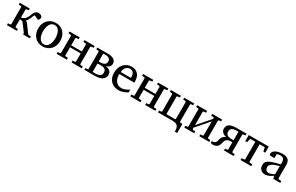

<svg xmlns="http://www.w3.org/2000/svg" viewBox="208 -1964 5526 3589"><g transform="rotate(30 2971.5 -169.0)"><path d="M375 0V-30.8L256.8 -188Q251.5 -195.3 246.8 -200.4Q242.2 -205.6 234.6 -208.5Q227.1 -211.4 215.1 -212.6Q203.1 -213.9 183.1 -213.9V-57.1Q183.1 -52.2 187.5 -47.6Q191.9 -43 200.2 -42L242.2 -39.1V0H26.9V-39.1L74.2 -42Q82.5 -43 86.2 -47.6Q89.8 -52.2 89.8 -57.1V-424.8Q89.8 -429.7 86.2 -434.3Q82.5 -439 74.2 -439.9L26.9 -442.9V-481.9H242.2V-442.9L200.2 -439.9Q191.9 -439 187.5 -434.3Q183.1 -429.7 183.1 -424.8V-256.8Q219.7 -259.3 242.9 -273.7Q266.1 -288.1 285.2 -315.9Q297.9 -335 305.2 -351.6Q312.5 -368.2 318.4 -383.8Q324.2 -399.4 329.8 -414.3Q335.4 -429.2 345.2 -444.8Q358.4 -466.8 380.9 -480.5Q403.3 -494.1 429.2 -494.1Q447.3 -494.1 462.4 -489.3Q477.5 -484.4 488.5 -476.3Q499.5 -468.3 505.9 -457.8Q512.2 -447.3 512.2 -436Q512.2 -418.9 504.2 -404.5Q496.1 -390.1 479 -376L386.2 -418.9Q377.4 -410.2 371.8 -397.7Q366.2 -385.3 361.1 -370.6Q356 -356 350.1 -340.3Q344.2 -324.7 335 -310.1Q327.6 -297.4 316.4 -280Q305.2 -262.7 288.1 -250Q296.9 -248 303.5 -245.1Q310.1 -242.2 315.7 -238Q321.3 -233.9 326.2 -228Q331.1 -222.2 336.9 -214.8L463.9 -42L522 -39.1V0Z M935.5 -241.2Q935.5 -282.2 927.5 -319.8Q919.4 -357.4 902.8 -386.2Q886.2 -415 861.3 -432.1Q836.4 -449.2 802.7 -449.2Q768.1 -449.2 742.7 -432.1Q717.3 -415 700.9 -386.2Q684.6 -357.4 676.8 -319.8Q668.9 -282.2 668.9 -241.2Q668.9 -200.7 677 -163.1Q685.1 -125.5 701.7 -96.7Q718.3 -67.9 743.2 -50.5Q768.1 -33.2 801.8 -33.2Q835.9 -33.2 861.3 -50.3Q886.7 -67.4 903.1 -96.2Q919.4 -125 927.5 -162.6Q935.5 -200.2 935.5 -241.2ZM1039.6 -240.2Q1039.6 -187 1022.7 -140.9Q1005.9 -94.7 974.9 -60.8Q943.8 -26.9 899.7 -7.3Q855.5 12.2 800.8 12.2Q746.1 12.2 702.1 -7.1Q658.2 -26.4 627.4 -60.1Q596.7 -93.8 580.3 -139.9Q564 -186 564 -240.2Q564 -293.5 580.6 -339.8Q597.2 -386.2 628.4 -420.7Q659.7 -455.1 703.9 -474.6Q748 -494.1 803.7 -494.1Q859.4 -494.1 903.3 -474.1Q947.3 -454.1 977.5 -419.7Q1007.8 -385.3 1023.7 -339.1Q1039.6 -293 1039.6 -240.2Z M1422.9 0V-39.1L1469.7 -42Q1478 -43 1482.4 -47.6Q1486.8 -52.2 1486.8 -57.1V-231H1256.8V-57.1Q1256.8 -52.2 1260.7 -47.6Q1264.6 -43 1273.9 -42L1320.8 -39.1V0H1100.6V-39.1L1147.9 -42Q1156.2 -43 1159.9 -47.6Q1163.6 -52.2 1163.6 -57.1V-424.8Q1163.6 -429.7 1159.9 -434.3Q1156.2 -439 1147.9 -439.9L1100.6 -442.9V-481.9H1320.8V-442.9L1273.9 -439.9Q1264.6 -439 1260.7 -434.3Q1256.8 -429.7 1256.8 -424.8V-273.9H1486.8V-424.8Q1486.8 -429.7 1482.4 -434.3Q1478 -439 1469.7 -439.9L1422.9 -442.9V-481.9H1643.6V-442.9L1596.7 -439.9Q1588.4 -439 1584 -434.3Q1579.6 -429.7 1579.6 -424.8V-57.1Q1579.6 -52.2 1584 -47.6Q1588.4 -43 1596.7 -42L1643.6 -39.1V0Z M2008.8 -358.9Q2008.8 -397.5 1980.2 -418.7Q1951.7 -439.9 1891.1 -439.9Q1880.4 -439.9 1870.1 -439.5Q1859.9 -439 1853 -438V-269H1874Q1912.6 -269 1938.5 -275.1Q1964.4 -281.2 1980 -292.7Q1995.6 -304.2 2002.2 -320.8Q2008.8 -337.4 2008.8 -358.9ZM2041 -138.2Q2041 -183.6 2010.7 -205.3Q1980.5 -227.1 1917 -227.1Q1908.7 -227.1 1899.4 -226.6Q1890.1 -226.1 1881.3 -225.3Q1872.6 -224.6 1865.2 -224.1Q1857.9 -223.6 1853 -223.1V-44.9Q1860.4 -44.9 1873 -43.9Q1885.7 -43 1895 -43Q1936.5 -43 1964.6 -49.1Q1992.7 -55.2 2009.5 -67.1Q2026.4 -79.1 2033.7 -96.9Q2041 -114.7 2041 -138.2ZM2137.7 -145Q2137.7 -115.2 2128.2 -93Q2118.7 -70.8 2102.3 -54.7Q2085.9 -38.6 2064.7 -27.8Q2043.5 -17.1 2020.5 -11Q1997.6 -4.9 1973.9 -2.4Q1950.2 0 1929.7 0H1700.7V-39.1L1748 -42Q1754.9 -43 1757.3 -46.1Q1759.8 -49.3 1759.8 -53.2V-429.2Q1759.8 -432.1 1757.3 -435.5Q1754.9 -439 1748 -439.9L1700.7 -442.9V-481.9H1919.9Q2015.6 -481.9 2060.3 -450.7Q2105 -419.4 2105 -363.8Q2105 -340.8 2096.9 -323.7Q2088.9 -306.6 2075.7 -293.9Q2062.5 -281.2 2046.4 -272.7Q2030.3 -264.2 2014.2 -258.8Q2037.6 -256.3 2060.1 -248.8Q2082.5 -241.2 2099.6 -227.5Q2116.7 -213.9 2127.2 -193.6Q2137.7 -173.3 2137.7 -145Z M2627.9 -49.8Q2606.9 -36.6 2584.2 -25.4Q2561.5 -14.2 2537.4 -5.9Q2513.2 2.4 2488.3 7.3Q2463.4 12.2 2438 12.2Q2392.6 12.2 2350.6 -2.7Q2308.6 -17.6 2276.6 -48.1Q2244.6 -78.6 2225.3 -125Q2206.1 -171.4 2206.1 -233.9Q2206.1 -292.5 2223.6 -340.6Q2241.2 -388.7 2272.5 -422.6Q2303.7 -456.5 2346.7 -475.3Q2389.6 -494.1 2440.9 -494.1Q2487.3 -494.1 2522.5 -478.5Q2557.6 -462.9 2581.1 -435.1Q2604.5 -407.2 2616.2 -369.4Q2627.9 -331.5 2627.9 -287.1V-273.4Q2627.9 -265.6 2627 -258.8H2302.7Q2302.7 -220.7 2310.8 -183.1Q2318.8 -145.5 2337.9 -115.7Q2356.9 -85.9 2389.2 -67.4Q2421.4 -48.8 2469.7 -48.8Q2491.2 -48.8 2512.2 -54.4Q2533.2 -60.1 2553.5 -68.8Q2573.7 -77.6 2592.3 -88.6Q2610.8 -99.6 2627.9 -110.8ZM2527.8 -326.2Q2527.8 -351.1 2522 -372.6Q2516.1 -394 2504.2 -410.2Q2492.2 -426.3 2473.9 -435.5Q2455.6 -444.8 2430.7 -444.8Q2405.8 -444.8 2384.3 -434.8Q2362.8 -424.8 2346.4 -406.5Q2330.1 -388.2 2320.1 -362.3Q2310.1 -336.4 2308.1 -304.2H2527.8Z M3011.2 0V-39.1L3058.1 -42Q3066.4 -43 3070.8 -47.6Q3075.2 -52.2 3075.2 -57.1V-231H2845.2V-57.1Q2845.2 -52.2 2849.1 -47.6Q2853 -43 2862.3 -42L2909.2 -39.1V0H2689V-39.1L2736.3 -42Q2744.6 -43 2748.3 -47.6Q2752 -52.2 2752 -57.1V-424.8Q2752 -429.7 2748.3 -434.3Q2744.6 -439 2736.3 -439.9L2689 -442.9V-481.9H2909.2V-442.9L2862.3 -439.9Q2853 -439 2849.1 -434.3Q2845.2 -429.7 2845.2 -424.8V-273.9H3075.2V-424.8Q3075.2 -429.7 3070.8 -434.3Q3066.4 -439 3058.1 -439.9L3011.2 -442.9V-481.9H3231.9V-442.9L3185.1 -439.9Q3176.8 -439 3172.4 -434.3Q3168 -429.7 3168 -424.8V-57.1Q3168 -52.2 3172.4 -47.6Q3176.8 -43 3185.1 -42L3231.9 -39.1V0Z M3741.2 155.8Q3741.2 112.8 3734.4 83Q3727.5 53.2 3710.9 34.9Q3694.3 16.6 3667 8.3Q3639.6 0 3598.1 0H3289.1V-39.1L3331.5 -42Q3340.3 -43 3344.2 -47.6Q3348.1 -52.2 3348.1 -57.1V-424.8Q3348.1 -429.7 3344.2 -434.3Q3340.3 -439 3331.5 -439.9L3289.1 -442.9V-481.9H3504.4V-442.9L3457.5 -439.9Q3449.2 -439 3445.3 -434.3Q3441.4 -429.7 3441.4 -424.8V-64Q3441.4 -59.6 3445.3 -54.2Q3449.2 -48.8 3457.5 -48.8H3623.5Q3631.8 -48.8 3636 -54.2Q3640.1 -59.6 3640.1 -64V-424.8Q3640.1 -429.7 3636 -434.3Q3631.8 -439 3623.5 -439.9L3576.2 -442.9V-481.9H3792.5V-442.9L3749.5 -439.9Q3741.2 -439 3737.3 -434.3Q3733.4 -429.7 3733.4 -424.8V-57.1Q3733.4 -52.2 3737.3 -47.6Q3741.2 -43 3749.5 -42L3792.5 -39.1V155.8Z M4180.2 0V-39.1L4226.1 -42Q4235.4 -43 4239.3 -47.6Q4243.2 -52.2 4243.2 -57.1V-356L4006.3 -84V-57.1Q4006.3 -52.2 4010.7 -47.6Q4015.1 -43 4023.4 -42L4070.3 -39.1V0H3855.5V-39.1L3897.5 -42Q3905.8 -43 3909.4 -47.6Q3913.1 -52.2 3913.1 -57.1V-424.8Q3913.1 -429.7 3909.4 -434.3Q3905.8 -439 3897.5 -439.9L3855.5 -442.9V-481.9H4070.3V-442.9L4023.4 -439.9Q4015.1 -439 4010.7 -434.3Q4006.3 -429.7 4006.3 -424.8V-138.2L4243.2 -410.2V-424.8Q4243.2 -429.7 4239.3 -434.3Q4235.4 -439 4226.1 -439.9L4180.2 -442.9V-481.9H4395V-442.9L4353 -439.9Q4344.7 -439 4340.6 -434.3Q4336.4 -429.7 4336.4 -424.8V-57.1Q4336.4 -52.2 4340.6 -47.6Q4344.7 -43 4353 -42L4395 -39.1V0Z M4427.2 -37.1Q4449.7 -37.1 4466.6 -40.8Q4483.4 -44.4 4495.6 -54.2Q4507.8 -64 4515.9 -80.6Q4523.9 -97.2 4528.3 -123Q4531.2 -139.2 4537.6 -156.2Q4543.9 -173.3 4555.2 -188.7Q4566.4 -204.1 4583.3 -216.3Q4600.1 -228.5 4623.5 -234.9Q4600.6 -240.7 4579.3 -250Q4558.1 -259.3 4542 -273.4Q4525.9 -287.6 4516.1 -307.1Q4506.3 -326.7 4506.3 -353Q4506.3 -389.6 4520.5 -414.3Q4534.7 -439 4561 -453.9Q4587.4 -468.8 4624.5 -475.3Q4661.6 -481.9 4707.5 -481.9H4921.4V-442.9L4878.4 -439Q4868.7 -438 4865 -434.8Q4861.3 -431.6 4861.3 -423.8V-58.1Q4861.3 -53.2 4866.5 -47.9Q4871.6 -42.5 4878.4 -42L4921.4 -39.1V0H4712.4V-39.1L4755.4 -42Q4762.7 -43 4767.6 -47.9Q4772.5 -52.7 4772.5 -58.1V-210Q4767.1 -210.9 4758.3 -210.9H4740.2Q4706.1 -210.9 4683.6 -202.1Q4661.1 -193.4 4646.7 -178.7Q4632.3 -164.1 4624.8 -145.3Q4617.2 -126.5 4613.3 -106Q4601.1 -44.9 4565.9 -16.4Q4530.8 12.2 4475.1 12.2Q4466.3 12.2 4459.2 10.5Q4452.1 8.8 4446.5 6.6Q4440.9 4.4 4436.3 2.4Q4431.6 0.5 4427.2 0ZM4603.5 -350.1Q4603.5 -322.8 4611.8 -304.4Q4620.1 -286.1 4637 -274.9Q4653.8 -263.7 4678.5 -258.8Q4703.1 -253.9 4736.3 -253.9H4753.9Q4759.3 -253.9 4764.2 -254.2Q4769 -254.4 4772.5 -254.9V-438H4739.3Q4701.7 -438 4675.8 -432.1Q4649.9 -426.3 4633.8 -415Q4617.7 -403.8 4610.6 -387.5Q4603.5 -371.1 4603.5 -350.1Z M5401.9 -481V-349.6H5360.8L5346.7 -420.9Q5345.7 -426.3 5340.1 -429.7Q5334.5 -433.1 5330.1 -433.1H5232.4V-57.1Q5232.4 -52.2 5236.3 -47.6Q5240.2 -43 5249.5 -42L5301.3 -39.1V0H5070.3V-39.1L5122.1 -42Q5131.3 -43 5135.3 -47.6Q5139.2 -52.2 5139.2 -57.1V-433.1H5041.5Q5037.1 -433.1 5031.5 -429.7Q5025.9 -426.3 5024.9 -420.9L5010.7 -349.6H4969.7V-481Z M5763.2 -267.1Q5718.3 -255.9 5686.3 -244.9Q5654.3 -233.9 5632.3 -222.7Q5610.4 -211.4 5597.7 -200.2Q5585 -189 5578.1 -177.5Q5571.3 -166 5569.3 -154.1Q5567.4 -142.1 5567.4 -129.9Q5567.4 -114.3 5572.3 -100.1Q5577.1 -85.9 5586.7 -75Q5596.2 -64 5610.1 -57.4Q5624 -50.8 5642.1 -50.8Q5662.1 -50.8 5683.6 -57.4Q5705.1 -64 5722.7 -72.3Q5743.2 -81.5 5763.2 -94.2ZM5776.4 0 5763.2 -59.1Q5737.3 -40 5710 -25.4Q5698.2 -19 5684.6 -13.2Q5670.9 -7.3 5656.7 -2.7Q5642.6 2 5627.7 4.9Q5612.8 7.8 5598.1 7.8Q5571.3 7.8 5547.6 -0.7Q5523.9 -9.3 5506.3 -26.1Q5488.8 -43 5478.5 -67.1Q5468.3 -91.3 5468.3 -123Q5468.3 -141.6 5471.9 -158.2Q5475.6 -174.8 5486.6 -190.4Q5497.6 -206.1 5517.6 -220.5Q5537.6 -234.9 5570.3 -249Q5603 -263.2 5650.4 -277.1Q5697.8 -291 5763.2 -305.2V-348.1Q5763.2 -398.4 5741.9 -422.6Q5720.7 -446.8 5672.4 -446.8Q5646 -446.8 5627.4 -441.9Q5608.9 -437 5601.1 -434.1V-347.2H5528.3Q5521.5 -347.2 5514.9 -348.1Q5508.3 -349.1 5502.9 -352.3Q5497.6 -355.5 5494.4 -361.1Q5491.2 -366.7 5491.2 -376Q5491.2 -406.7 5509.8 -429Q5528.3 -451.2 5558.1 -465.3Q5587.9 -479.5 5625 -486.3Q5662.1 -493.2 5699.2 -493.2Q5745.6 -493.2 5776.1 -482.2Q5806.6 -471.2 5824.5 -451.4Q5842.3 -431.6 5849.6 -404.3Q5856.9 -377 5856.9 -344.2V-64Q5856.9 -54.7 5863 -48.8Q5869.1 -43 5877.9 -42L5926.3 -39.1V0Z"/></g></svg>

Font: Charis SIL Cyr
Style: Regular
Weight: 400
Foundry: SIL International
Version: Version 5.000